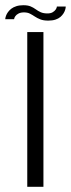

<svg xmlns="http://www.w3.org/2000/svg" viewBox="-49 -716 272 736"><path d="M55.5 0H117.5V-593H55.5ZM136 -637Q152 -637 163.5 -640.8Q175 -644.5 182.5 -651Q190 -657.5 194.5 -664.8Q199 -672 201 -679Q203 -686 203 -691H169Q169 -686 164.8 -679.8Q160.5 -673.5 152.8 -669Q145 -664.5 133 -664.5Q117.5 -664.5 107 -669.2Q96.5 -674 87.8 -680.5Q79 -687 68.2 -691.5Q57.5 -696 40.5 -696Q25 -696 13.5 -692.2Q2 -688.5 -5.8 -682.5Q-13.5 -676.5 -18.5 -669.5Q-23.5 -662.5 -26 -655.5Q-28.5 -648.5 -29 -642.5H5Q5.5 -648 9.8 -654Q14 -660 22.2 -664.2Q30.5 -668.5 43 -668.5Q56 -668.5 65.5 -663.8Q75 -659 84.2 -652.8Q93.5 -646.5 105.5 -641.8Q117.5 -637 136 -637Z"/></svg>

Font: Anybody Light
Style: Regular
Weight: 300
Designer: Tyler Finck
Foundry: Etcetera Type Company
Version: Version 1.111; ttfautohint (v1.8.4)